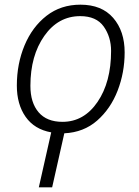

<svg xmlns="http://www.w3.org/2000/svg" viewBox="-20 -561 593 821"><path d="M146 240H203L255 9Q338 5 395.5 -45.5Q453 -96 483 -173.5Q513 -251 513 -337Q513 -428 464 -484.5Q415 -541 324 -541Q240 -541 179 -493.5Q118 -446 85 -367Q52 -288 52 -195Q52 -115 89.5 -61.5Q127 -8 199 5ZM247 -40Q180 -40 145 -81Q110 -122 110 -194Q110 -323 169.5 -407.5Q229 -492 323 -492Q392 -492 423.5 -447.5Q455 -403 455 -343Q455 -210 397 -125Q339 -40 247 -40Z"/></svg>

Font: Noto Sans UI Light
Style: Italic
Weight: 300
Italic angle: -12°
Designer: Monotype Design Team
Foundry: Monotype Imaging Inc.
Version: Version 1.901